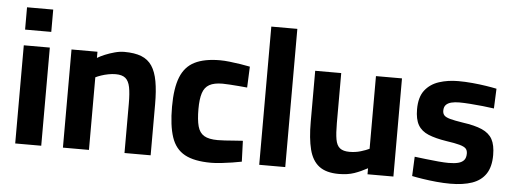

<svg xmlns="http://www.w3.org/2000/svg" viewBox="-48 -837 2615 978"><g transform="rotate(5 1259.5 -348.0)"><path d="M55.2 0V-501.9H188.3V0ZM54.8 -582.1V-696.2H188.7V-582.1Z M299.2 0V-501.9H431.9V-470.3Q447.8 -480 470.8 -489.6Q493.8 -499.2 519.6 -506.1Q545.3 -513.1 568.5 -513.1Q621.3 -513.1 655.8 -499.6Q690.3 -486.1 710.4 -456Q730.4 -425.9 739 -377.7Q747.7 -329.5 747.7 -260.4V0H614V-252.8Q614 -304.9 607.8 -336.2Q601.6 -367.6 584.7 -381.9Q567.7 -396.1 534.7 -396.1Q516.5 -396.1 497.1 -392.3Q477.7 -388.6 460.6 -382.7Q443.5 -376.9 432.3 -371.2V0Z M1057.4 11.1Q971.2 11.1 922.6 -15.4Q873.9 -41.9 854.3 -100.9Q834.6 -159.9 834.6 -256.1Q834.6 -351.3 857.1 -407.6Q879.5 -463.8 928.9 -488.4Q978.3 -513.1 1058.1 -513.1Q1079.3 -513.1 1107.2 -510Q1135.1 -506.9 1163.4 -502.5Q1191.7 -498 1211.8 -493.9L1207.3 -386.7Q1188.4 -388.7 1164.3 -390.5Q1140.2 -392.4 1117.7 -393.9Q1095.2 -395.4 1081.2 -395.4Q1037.9 -395.4 1013.6 -381.7Q989.4 -368.1 979.6 -337.8Q969.7 -307.4 969.7 -256.1Q969.7 -201 978.6 -168.2Q987.5 -135.4 1011.5 -121.2Q1035.4 -106.9 1081.2 -106.9Q1095.2 -106.9 1118 -108.2Q1140.8 -109.6 1165.6 -111.6Q1190.4 -113.6 1209.3 -114.6L1213.2 -8.2Q1193.2 -4.1 1165.3 0.3Q1137.4 4.6 1108.8 7.9Q1080.2 11.1 1057.4 11.1Z M1302.9 0V-706.7H1436V0Z M1710.2 11.1Q1645.5 11.1 1609.6 -16.4Q1573.6 -43.9 1559.4 -99.9Q1545.2 -155.8 1545.2 -240.9V-501.9H1678.3V-246.6Q1678.3 -194 1683.7 -163.2Q1689 -132.4 1705.9 -119.1Q1722.7 -105.8 1754.9 -105.8Q1785.5 -105.8 1812.6 -114Q1839.6 -122.2 1855.9 -130.3V-501.9H1989V0H1856.6V-30.8Q1823.1 -12.4 1789.4 -0.6Q1755.7 11.1 1710.2 11.1Z M2280.4 11.1Q2246.7 11.1 2209.4 7.6Q2172.2 4 2139.4 -1.1Q2106.6 -6.1 2083.9 -10.9L2088.3 -110Q2114.1 -107 2146.7 -103Q2179.4 -99 2210.9 -96.3Q2242.4 -93.6 2262.3 -93.6Q2292.3 -93.6 2311.8 -98.6Q2331.4 -103.6 2341.4 -115.5Q2351.4 -127.4 2351.4 -149Q2351.4 -165.6 2342.6 -174.8Q2333.8 -184 2310.3 -190.5Q2286.7 -197.1 2241.9 -203.5Q2185.9 -212.2 2149.5 -227.2Q2113.2 -242.2 2096.1 -271.7Q2079.1 -301.2 2079.1 -351.9Q2079.1 -414.4 2106.2 -449.3Q2133.4 -484.1 2178.3 -498.6Q2223.2 -513.1 2275.9 -513.1Q2311.1 -513.1 2348.2 -509.7Q2385.4 -506.3 2418.3 -501.2Q2451.3 -496.1 2473.1 -491.4L2468.8 -390Q2444.1 -393.7 2410.9 -397.2Q2377.8 -400.7 2345.6 -403Q2313.4 -405.3 2290.6 -405.3Q2267.8 -405.3 2250.1 -400.9Q2232.4 -396.5 2222.6 -386Q2212.8 -375.5 2212.8 -356.5Q2212.8 -342.1 2220.7 -333Q2228.6 -323.9 2251.3 -317.5Q2273.9 -311.2 2317.4 -304.5Q2379 -296 2415.9 -279.9Q2452.8 -263.7 2469.3 -234.1Q2485.7 -204.4 2485.7 -153.1Q2485.7 -92.8 2461.6 -56.8Q2437.6 -20.8 2391.8 -4.8Q2346 11.1 2280.4 11.1Z"/></g></svg>

Font: Cairo
Style: Regular
Weight: 400
Designer: Mohamed Gaber, Accademia di Belle Arti di Urbino
Foundry: Kief Type Foundry, Accademia di Belle Arti di Urbino
Version: Version 3.120